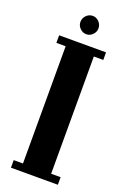

<svg xmlns="http://www.w3.org/2000/svg" viewBox="-161 -901 632 954"><g transform="rotate(20 154.5 -424.0)"><path d="M31 0V-40H80V-660H31V-700H279V-660H229V-40H279V0ZM156 -751Q136 -751 121.8 -765.5Q107.5 -780 107.5 -799Q107.5 -819 121.8 -833.5Q136 -848 156 -848Q174.5 -848 188.8 -833.5Q203 -819 203 -799Q203 -780 188.8 -765.5Q174.5 -751 156 -751Z"/></g></svg>

Font: Imbue 10pt Black
Style: Regular
Weight: 900
Designer: Tyler Finck
Foundry: Etcetera Type Company
Version: Version 1.102; ttfautohint (v1.8.3)